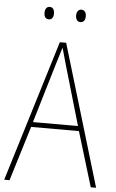

<svg xmlns="http://www.w3.org/2000/svg" viewBox="-59 -928 584 968"><g transform="rotate(5 232.5 -444.0)"><path d="M129 -856C129 -839 136 -825 153 -825C170 -825 177 -838 177 -856C177 -874 170 -888 153 -888C136 -888 129 -873 129 -856ZM289 -857C289 -839 297 -825 313 -825C331 -825 338 -839 338 -857C338 -874 330 -888 313 -888C297 -888 289 -873 289 -857ZM438 0H465L251 -715H219L0 0H27L112 -277H354ZM259 -604 347 -302H119L209 -604C218 -635 227 -660 235 -689C244 -657 251 -633 259 -604Z"/></g></svg>

Font: Noto Sans Oriya Cond Thin
Style: Regular
Weight: 100
Width: 3
Designer: Amélie Bonet and Sol Matas
Foundry: Google LLC
Version: Version 2.006